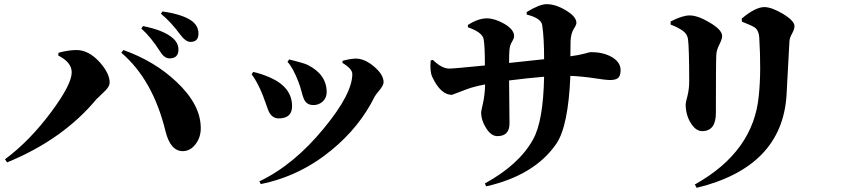

<svg xmlns="http://www.w3.org/2000/svg" viewBox="-20 -827 4040 921"><path d="M748 -580Q704 -649 658 -690L666 -702Q769 -681 810 -643Q836 -620 836 -589Q836 -547 793 -547Q768 -547 748 -580ZM843 -663Q799 -723 752 -761L759 -772Q853 -759 898 -728Q932 -704 932 -666Q932 -626 894 -626Q870 -626 843 -663ZM259 -561 261 -574Q309 -587 347 -587Q405 -587 458 -529Q506 -475 506 -431Q506 -413 485 -392Q440 -348 445 -354Q283 -158 14 -48L4 -63Q124 -152 228 -293Q324 -423 324 -480Q324 -528 259 -561ZM920 -138Q895 -103 858 -102Q798 -101 774 -197Q714 -444 562 -574L572 -587Q721 -534 826 -435Q942 -326 943 -215Q944 -171 920 -138Z M1359 -530 1367 -542Q1439 -524 1455 -516Q1547 -470 1547 -385Q1547 -357 1527 -339Q1508 -323 1484 -323Q1449 -323 1437 -354Q1433 -363 1426 -389Q1419 -416 1412 -433Q1385 -504 1359 -530ZM1569 -106Q1418 18 1231 56L1224 43Q1390 -36 1534 -212Q1670 -377 1670 -472Q1670 -497 1623 -525V-535Q1653 -544 1684 -546Q1728 -547 1774 -508Q1820 -469 1820 -433Q1820 -420 1804 -399Q1781 -371 1778 -365Q1705 -217 1569 -106ZM1241 -369Q1216 -432 1187 -471L1195 -482Q1235 -473 1276 -455Q1381 -408 1381 -318Q1381 -259 1317 -259Q1285 -259 1269 -293Q1264 -304 1256 -328Z M2506 -769Q2568 -807 2602 -807Q2646 -807 2695 -777Q2745 -747 2745 -717Q2745 -708 2732 -688Q2719 -667 2717 -631Q2716 -603 2716 -557Q2755 -562 2785 -570Q2808 -577 2815 -577Q2871 -577 2912 -555Q2957 -530 2957 -490Q2957 -461 2942 -451Q2931 -443 2903 -443Q2888 -443 2830 -452Q2769 -461 2716 -463Q2706 -222 2649 -138Q2545 14 2312 67L2306 53Q2470 -37 2537 -158Q2586 -245 2590 -459Q2507 -452 2422 -441L2424 -235Q2424 -174 2366 -174Q2335 -174 2311 -214Q2288 -250 2288 -289Q2288 -293 2297 -333Q2306 -374 2307 -422Q2254 -412 2219 -399L2148 -372Q2094 -372 2054 -457Q2041 -484 2046 -537L2056 -540Q2099 -498 2135 -498Q2156 -498 2306 -513Q2306 -606 2300 -639Q2294 -672 2225 -696L2224 -707Q2274 -739 2315 -739Q2352 -739 2397 -714Q2446 -686 2446 -654Q2446 -643 2436 -627Q2426 -610 2424 -590Q2422 -574 2422 -525L2590 -543Q2590 -647 2581 -706Q2576 -740 2507 -757Z M3322 74 3313 58Q3596 -100 3620 -370Q3632 -482 3622 -648Q3619 -683 3599 -696Q3583 -706 3539 -723L3538 -738Q3604 -793 3646 -793Q3681 -793 3735 -761Q3791 -727 3791 -702Q3791 -688 3780 -667Q3768 -646 3767 -631Q3765 -602 3760 -503Q3755 -401 3753 -372Q3732 -26 3322 74ZM3197 -709V-724Q3253 -753 3288 -753Q3327 -753 3384 -719Q3444 -684 3444 -654Q3444 -640 3431 -614Q3417 -587 3416 -564Q3414 -535 3414 -285Q3414 -198 3348 -198Q3318 -198 3294 -236Q3269 -276 3269 -327Q3269 -335 3278 -368Q3286 -401 3286 -437Q3286 -598 3280 -641Q3276 -664 3257 -678Q3234 -695 3197 -709Z"/></svg>

Font: Source Han Serif CN Heavy
Style: Regular
Weight: 900
Designer: Ryoko NISHIZUKA  (kana & ideographs); Frank Grießhammer (Latin, Greek & Cyrillic); Wenlong ZHANG  (bopomofo); Sandoll Co
Foundry: Adobe Systems Incorporated
Version: Version 1.000;PS 1;hotconv 16.6.53;makeotf.lib2.5.65590